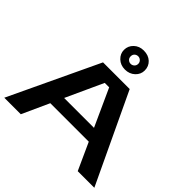

<svg xmlns="http://www.w3.org/2000/svg" viewBox="-255 -1328 1573 1573"><g transform="rotate(45 531.5 -541.0)"><path d="M425.8 -971.2Q425.8 -1017.1 459.7 -1049.6Q493.7 -1082 544.9 -1082Q599.1 -1082 632.6 -1050.8Q666 -1019.5 666 -971.2Q666 -926.3 631.3 -894Q596.7 -861.8 544.9 -861.8Q494.1 -861.8 460 -894Q425.8 -926.3 425.8 -971.2ZM545.9 -928.2Q563.5 -928.2 576.7 -940.7Q589.8 -953.1 589.8 -972.2Q589.8 -990.7 576.7 -1003.4Q563.5 -1016.1 545.9 -1016.1Q527.8 -1016.1 514.9 -1004.2Q502 -992.2 502 -972.2Q502 -952.1 514.9 -940.2Q527.8 -928.2 545.9 -928.2ZM860.8 0 753.9 -234.9H308.1L201.2 0H9.8L377 -776.9H686L1053.2 0ZM505.9 -668 357.9 -345.2H704.1L557.1 -668Z"/></g></svg>

Font: Sporting Grotesque
Style: Bold
Weight: 700
Designer: Lucas LE BIHAN
Foundry: Lucas LE BIHAN
Version: Version 2.002;PS 2.2;hotconv 1.0.88;makeotf.lib2.5.647800